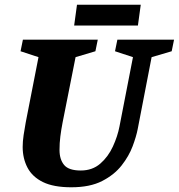

<svg xmlns="http://www.w3.org/2000/svg" viewBox="-20 -783 757 813"><path d="M282 10Q207 10 162 -12Q117 -34 96.5 -73Q76 -112 76 -161Q76 -184 80 -211Q84 -238 89 -265L143 -541L67 -566L77 -615H394L384 -566L300 -541L245 -264Q239 -233 235.5 -205Q232 -177 232 -148Q232 -108 251.5 -84.5Q271 -61 322 -61Q371 -61 404.5 -90Q438 -119 458 -162.5Q478 -206 486 -248L543 -541L467 -566L477 -615H717L707 -566L622 -541L563 -236Q557 -205 541.5 -163.5Q526 -122 495 -82.5Q464 -43 412.5 -16.5Q361 10 282 10ZM294 -675 306 -763H576L564 -675Z"/></svg>

Font: Manuale ExtraBold
Style: Italic
Weight: 800
Italic angle: -11°
Designer: Eduardo Tunni / Pablo Cosgaya
Foundry: Eduardo Tunni / Pablo Cosgaya
Version: Version 1.002